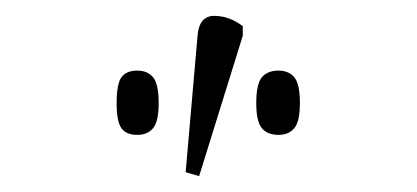

<svg xmlns="http://www.w3.org/2000/svg" viewBox="-20 -827 525 242"><path d="M231 -605 214 -610 229 -782Q231 -807 250 -807Q269 -807 286 -794V-782ZM153 -657Q139 -657 133 -665.5Q127 -674 127 -697Q127 -721 133 -729.5Q139 -738 153 -738Q166 -738 173 -729.5Q180 -721 180 -697Q180 -674 173 -665.5Q166 -657 153 -657ZM331 -657Q317 -657 310 -665.5Q303 -674 303 -697Q303 -721 310 -729.5Q317 -738 331 -738Q344 -738 351 -729.5Q358 -721 358 -697Q358 -674 351 -665.5Q344 -657 331 -657Z"/></svg>

Font: Noto Serif ExtraCondensed ExtraLight
Style: Regular
Weight: 200
Width: 2
Designer: Monotype Design Team
Foundry: Monotype Imaging Inc.
Version: Version 2.015